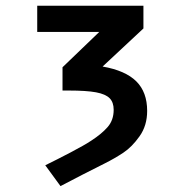

<svg xmlns="http://www.w3.org/2000/svg" viewBox="-20 -512 640 668"><path d="M298 -23Q333.5 -46 354.5 -70Q375.5 -94 375.5 -130Q375.5 -156 361.5 -170.2Q347.5 -184.5 314.2 -190.8Q281 -197 219.5 -197H197.5V-278L325.5 -401H109.5V-492H479V-413L337 -280.5Q416.5 -266.5 454.2 -229Q492 -191.5 492 -126Q492 -75 465.5 -37.8Q439 -0.5 409.2 19.2Q379.5 39 344.5 56.5Q266.5 95.5 190.5 135.5L137.5 63Q177.5 43.5 225.8 18.2Q274 -7 298 -23Z"/></svg>

Font: JuliaMono SemiBold
Style: Italic
Weight: 600
Italic angle: -9°
Monospace: yes
Designer: cormullion
Foundry: corm
Version: Version 0.056; ttfautohint (v1.8.4)